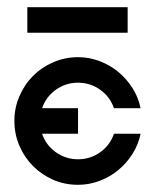

<svg xmlns="http://www.w3.org/2000/svg" viewBox="-20 -514 431 534"><path d="M197 -355Q228 -355 257 -344Q286 -333 309 -314Q332 -295 348.5 -269Q365 -243 371 -213H297Q286 -245 258.5 -264.5Q231 -284 197 -284Q163 -284 135.5 -264.5Q108 -245 97 -213H197V-142H97Q108 -110 135.5 -90.5Q163 -71 197 -71Q231 -71 258.5 -90.5Q286 -110 297 -142H371Q365 -112 348.5 -86Q332 -60 309 -41Q286 -22 257 -11Q228 0 197 0Q160 0 128 -14Q96 -28 72 -52Q48 -76 34 -108.5Q20 -141 20 -178Q20 -214 34 -246.5Q48 -279 72 -303Q96 -327 128.5 -341Q161 -355 197 -355ZM335 -494V-423H56V-494H335Z"/></svg>

Font: Googee
Style: Regular
Weight: 400
Designer: Peter Wiegel
Foundry: CATFonts Peter Wiegel
Version: 1.000